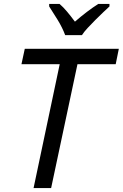

<svg xmlns="http://www.w3.org/2000/svg" viewBox="-20 -964 629 984"><path d="M90 -635 107 -714H589L573 -635H377L242 0H152L286 -635ZM232 -944H285Q304 -928 324 -904Q344 -880 364 -853Q395 -880 426 -903.5Q457 -927 484 -944H541V-931Q529 -920 509.5 -901.5Q490 -883 469 -862Q448 -841 429 -820.5Q410 -800 400 -784H314Q300 -822 275.5 -862Q251 -902 232 -931Z"/></svg>

Font: BC Sans
Style: Italic
Weight: 400
Italic angle: -12°
Designer: Monotype Design Team
Designer: Province of B.C.
Foundry: Monotype Imaging Inc.
Version: Version 2.000;GOOG;noto-source:20170915:90ef993387c0